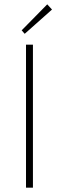

<svg xmlns="http://www.w3.org/2000/svg" viewBox="-20 -866 272 886"><path d="M94 -710 80 -726 198 -846 220 -822ZM100 0V-660H132V0Z"/></svg>

Font: TypoPRO Source Sans Pro
Style: Regular
Weight: 200
Designer: Paul D. Hunt
Foundry: Adobe Systems Incorporated
Version: Version 2.020;PS 2.000;hotconv 1.0.86;makeotf.lib2.5.63406